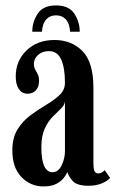

<svg xmlns="http://www.w3.org/2000/svg" viewBox="-20 -677 426 708"><path d="M140.5 10.5Q92.5 10.5 59 -24.2Q25.5 -59 25.5 -122Q25.5 -169.5 45 -200.5Q64.5 -231.5 93.5 -252.8Q122.5 -274 151.2 -291Q180 -308 199.8 -326.8Q219.5 -345.5 219.5 -372Q219.5 -427 205.5 -457.8Q191.5 -488.5 160.5 -488.5Q136 -488.5 120.5 -474.5Q105 -460.5 105 -442Q105 -429 109.8 -420.8Q114.5 -412.5 119.2 -403.2Q124 -394 124 -378.5Q124 -357 112.5 -344.2Q101 -331.5 81.5 -331.5Q61.5 -331.5 49.8 -348.2Q38 -365 38 -395Q38 -452.5 77.8 -491Q117.5 -529.5 181 -529.5Q244 -529.5 284.2 -488.5Q324.5 -447.5 324.5 -353V-77.5Q324.5 -53.5 328.8 -45.5Q333 -37.5 342 -37.5Q350.5 -37.5 356.8 -41.8Q363 -46 366 -49.5L386 -21Q378 -10.5 356.5 -1.2Q335 8 306.5 8Q264 8 248.2 -9.5Q232.5 -27 228.5 -43Q226 -36 217 -23.2Q208 -10.5 189.5 0Q171 10.5 140.5 10.5ZM174 -42Q195.5 -42 207.5 -67.8Q219.5 -93.5 219.5 -118.5V-303Q218 -289 204.5 -276.2Q191 -263.5 174.2 -246.5Q157.5 -229.5 145 -202.8Q132.5 -176 132.5 -134Q132.5 -42 174 -42ZM186.5 -657Q234 -657 254 -626.8Q274 -596.5 274 -560H238.5Q236.5 -591 222.5 -605.8Q208.5 -620.5 186.5 -620.5Q164.5 -620.5 150.8 -605.8Q137 -591 134.5 -560H99Q99 -596.5 119.2 -626.8Q139.5 -657 186.5 -657Z"/></svg>

Font: Imbue 10pt SemiBold
Style: Regular
Weight: 600
Designer: Tyler Finck
Foundry: Etcetera Type Company
Version: Version 1.102; ttfautohint (v1.8.3)